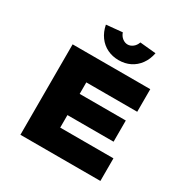

<svg xmlns="http://www.w3.org/2000/svg" viewBox="-205 -1113 1252 1287"><g transform="rotate(30 420.5 -469.0)"><path d="M127 0V-700H728V-525H334V-175H746V0ZM236 -272V-436H691V-272ZM446 -762Q398 -762 358 -781.5Q318 -801 291 -838Q264 -875 254 -926L378 -938Q387 -912 406 -897.5Q425 -883 446 -883Q467 -883 486 -897.5Q505 -912 514 -938L638 -926Q628 -875 601 -838Q574 -801 534.5 -781.5Q495 -762 446 -762Z"/></g></svg>

Font: Lexend Giga Black
Style: Regular
Weight: 900
Designer: Bonnie Shaver-Troup, Thomas Jockin
Foundry: Lexend
Version: Version 1.007